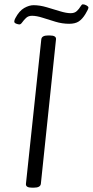

<svg xmlns="http://www.w3.org/2000/svg" viewBox="-20 -866 429 888"><path d="M128 2Q98 2 100 -16L171 -684Q173 -702 202 -702H210Q241 -702 239 -684L169 -16Q167 2 136 2ZM70 -753Q64 -753 55 -756.5Q46 -760 46 -766Q46 -773 51 -782Q69 -816 92 -829Q115 -842 135 -842Q164 -842 196 -832.5Q228 -823 257.5 -814Q287 -805 307 -805Q325 -805 335.5 -815Q346 -825 352 -835.5Q358 -846 363 -846Q371 -846 380 -841Q389 -836 389 -831Q389 -824 375 -801Q361 -778 344.5 -767Q328 -756 300 -756Q268 -756 236.5 -765.5Q205 -775 177 -784Q149 -793 128 -793Q111 -793 100.5 -783Q90 -773 83 -763Q76 -753 70 -753Z"/></svg>

Font: Asap Expanded Expanded Light
Style: Italic
Weight: 300
Width: 7
Italic angle: -6°
Designer: Pablo Cosgaya
Foundry: Omnibus-Type
Version: Version 3.001; ttfautohint (v1.8.4.7-5d5b)